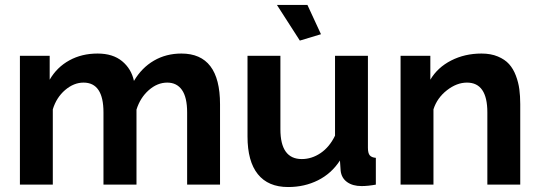

<svg xmlns="http://www.w3.org/2000/svg" viewBox="-20 -751 2192 781"><path d="M875 0H741.2V-293.9Q741.2 -355 720.2 -385Q699.2 -415 660.2 -415Q620.1 -415 585.2 -384.3Q550.3 -353.5 535.2 -305.2V0H400.9V-293.9Q400.9 -415 319.8 -415Q280.3 -415 244.9 -384.8Q209.5 -354.5 194.8 -306.2V0H61V-523.9H182.1V-426.8Q211.4 -477.5 262 -505.4Q312.5 -533.2 377 -533.2Q439 -533.2 476.6 -502.2Q514.2 -471.2 524.9 -421.9Q556.6 -475.6 606.2 -504.4Q655.8 -533.2 717.8 -533.2Q875 -533.2 875 -327.1Z M1106.4 -731H1230.5L1285.6 -611.8L1199.7 -585.9ZM986.8 -195.8V-523.9H1120.6V-225.1Q1120.6 -104 1207.5 -104Q1248 -104 1284.2 -128.4Q1320.3 -152.8 1342.8 -199.2V-523.9H1476.6V-149.9Q1476.6 -128.4 1483.9 -119.4Q1491.2 -110.4 1508.8 -108.9V0Q1476.6 5.9 1450.7 5.9Q1414.6 5.9 1391.8 -10.5Q1369.1 -26.9 1365.7 -56.2L1362.8 -98.1Q1328.1 -44.9 1273.4 -17.6Q1218.8 9.8 1151.9 9.8Q1070.8 9.8 1028.8 -42.5Q986.8 -94.7 986.8 -195.8Z M2096.2 0H1962.4V-293.9Q1962.4 -415 1879.4 -415Q1837.9 -415 1797.9 -383.8Q1757.8 -352.5 1743.2 -306.2V0H1609.4V-523.9H1730.5V-426.8Q1759.8 -476.6 1815.2 -504.9Q1870.6 -533.2 1938.5 -533.2Q1976.6 -533.2 2005.1 -521.2Q2033.7 -509.3 2050.8 -490.2Q2067.9 -471.2 2078.4 -443.4Q2088.9 -415.5 2092.5 -387.9Q2096.2 -360.4 2096.2 -327.1Z"/></svg>

Font: Rawline
Style: Bold
Weight: 700
Designer: Matt McInerney, Pablo Impallari, Rodrigo Fuenzalida
Foundry: Matt McInerney, Pablo Impallari, Rodrigo Fuenzalida
Version: Version 4.020;PS 004.020;hotconv 1.0.88;makeotf.lib2.5.64775